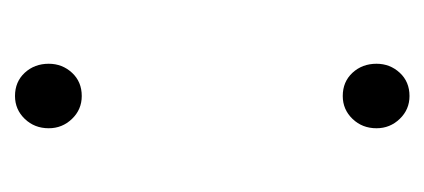

<svg xmlns="http://www.w3.org/2000/svg" viewBox="-175 -383 566 256"><g transform="rotate(-90 108.0 -255.0)"><path d="M65 -36Q65 -55 77.5 -68Q90 -81 108 -81Q127 -81 139 -68Q151 -55 151 -36Q151 -18 139 -5Q127 8 108 8Q90 8 77.5 -5Q65 -18 65 -36ZM65 -473Q65 -492 77.5 -505Q90 -518 108 -518Q127 -518 139 -505Q151 -492 151 -473Q151 -455 139 -442Q127 -429 108 -429Q90 -429 77.5 -442Q65 -455 65 -473Z"/></g></svg>

Font: Radio Canada Light
Style: Regular
Weight: 300
Designer: Charles Daoud, Etienne Aubert Bonn, Alexandre Saumier Demers, Jacques Le Bailly
Foundry: Radio-Canada
Version: Version 2.104;gftools[0.9.28.dev5+ged2979d]